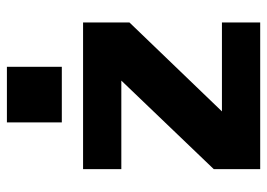

<svg xmlns="http://www.w3.org/2000/svg" viewBox="-126 -628 755 542"><g transform="rotate(-90 251.0 -357.5)"><path d="M176 -715H333V-560H176ZM44 -500H458V-369L207 -108H458V0H44V-131L294 -392H44Z"/></g></svg>

Font: Overused Grotesk
Style: Bold
Weight: 700
Version: Version 0.003